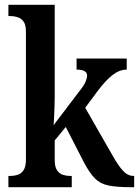

<svg xmlns="http://www.w3.org/2000/svg" viewBox="-20 -780 579 800"><path d="M15 0V-47H25Q39 -47 53.5 -51.5Q68 -56 78 -70.5Q88 -85 88 -116V-648Q88 -677 78 -690.5Q68 -704 53 -708.5Q38 -713 25 -713H15V-760H208V-376Q208 -359 207 -332.5Q206 -306 205 -284Q204 -262 203 -258L310 -399Q331 -425 337 -440.5Q343 -456 343 -465Q343 -490 299 -490V-536H508V-490Q478 -490 449 -467.5Q420 -445 387 -401L335 -331L449 -132Q472 -91 492 -69Q512 -47 536 -47H539V0H527Q467 0 432.5 -7Q398 -14 376 -36Q354 -58 330 -103L254 -251L208 -195V-113Q208 -84 218 -70Q228 -56 242.5 -51.5Q257 -47 271 -47H279V0Z"/></svg>

Font: Noto Serif Lao Condensed SemiBold
Style: Regular
Weight: 600
Width: 3
Designer: Monotype Design Team
Foundry: Monotype Imaging Inc.
Version: Version 2.003; ttfautohint (v1.8.4.7-5d5b)